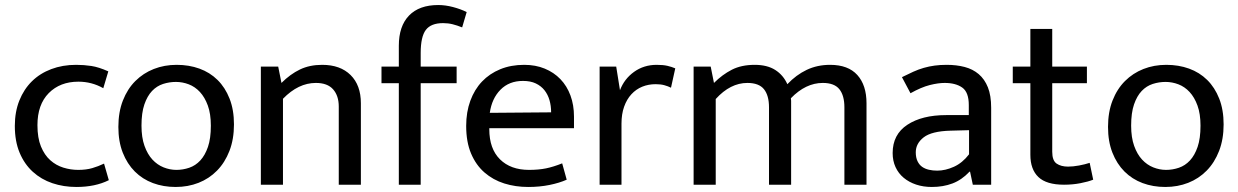

<svg xmlns="http://www.w3.org/2000/svg" viewBox="-20 -735 4928 764"><path d="M291 -59Q323 -59 347 -66Q371 -73 394 -84L413 -18Q359 9 284 9Q233 9 188.5 -6Q144 -21 110.5 -51.5Q77 -82 58 -127.5Q39 -173 39 -234Q39 -290 57 -335Q75 -380 107 -411.5Q139 -443 184 -460Q229 -477 283 -477Q314 -477 343.5 -472.5Q373 -468 411 -451L391 -384Q345 -410 292 -410Q219 -410 174 -364.5Q129 -319 129 -237Q129 -186 143 -152Q157 -118 180 -97.5Q203 -77 232 -68Q261 -59 291 -59Z M911 -240Q911 -181 893 -134.5Q875 -88 843.5 -56Q812 -24 770 -7.5Q728 9 679 9Q630 9 588.5 -6.5Q547 -22 516.5 -52.5Q486 -83 468.5 -127.5Q451 -172 451 -230Q451 -289 469 -335Q487 -381 518.5 -412.5Q550 -444 592 -460.5Q634 -477 683 -477Q732 -477 773.5 -462Q815 -447 845.5 -417Q876 -387 893.5 -342.5Q911 -298 911 -240ZM819 -235Q819 -282 807 -315Q795 -348 775.5 -369Q756 -390 731 -399.5Q706 -409 680 -409Q654 -409 629 -401Q604 -393 585 -373Q566 -353 554.5 -319.5Q543 -286 543 -235Q543 -188 555 -154.5Q567 -121 586.5 -100Q606 -79 631 -69Q656 -59 682 -59Q708 -59 733 -67.5Q758 -76 777 -96.5Q796 -117 807.5 -150.5Q819 -184 819 -235Z M1106 0H1018V-470H1087L1100 -405Q1135 -440 1173.5 -458.5Q1212 -477 1262 -477Q1334 -477 1375 -436.5Q1416 -396 1416 -324V0H1328V-311Q1328 -354 1305.5 -379.5Q1283 -405 1237 -405Q1167 -405 1106 -342Z M1724 -715Q1752 -715 1782.5 -707Q1813 -699 1837 -687L1819 -626Q1799 -634 1781 -638.5Q1763 -643 1743 -643Q1695 -643 1674.5 -616Q1654 -589 1654 -524V-470H1797V-404H1654V0H1567V-404H1498V-470H1567V-553Q1567 -631 1607.5 -673Q1648 -715 1724 -715Z M2264 -225H1927V-221Q1927 -143 1969.5 -101Q2012 -59 2085 -59Q2123 -59 2152.5 -65Q2182 -71 2217 -85L2235 -20Q2206 -7 2166.5 1Q2127 9 2082 9Q2031 9 1986.5 -5Q1942 -19 1908 -48.5Q1874 -78 1854.5 -124Q1835 -170 1835 -234Q1835 -289 1851.5 -334Q1868 -379 1898 -410.5Q1928 -442 1970.5 -459.5Q2013 -477 2066 -477Q2111 -477 2147.5 -462Q2184 -447 2210 -420Q2236 -393 2250 -355Q2264 -317 2264 -271ZM2173 -288Q2173 -314 2166.5 -336.5Q2160 -359 2146.5 -376Q2133 -393 2112 -403Q2091 -413 2061 -413Q2006 -413 1971.5 -378Q1937 -343 1929 -286Z M2366 0V-470H2432L2447 -376Q2464 -421 2503 -449Q2542 -477 2593 -477Q2619 -477 2636 -473Q2653 -469 2667 -463L2650 -386Q2638 -392 2623.5 -396Q2609 -400 2589 -400Q2560 -400 2535.5 -390Q2511 -380 2492.5 -360Q2474 -340 2463.5 -310.5Q2453 -281 2453 -243V0Z M2828 0H2740V-470H2808L2821 -405Q2854 -438 2892 -457.5Q2930 -477 2983 -477Q3033 -477 3065 -456.5Q3097 -436 3113 -400Q3148 -437 3190 -457Q3232 -477 3283 -477Q3355 -477 3391.5 -436.5Q3428 -396 3428 -324V0H3340V-308Q3340 -355 3320 -380Q3300 -405 3254 -405Q3186 -405 3127 -344Q3128 -339 3128 -334Q3128 -329 3128 -324V0H3040V-308Q3040 -355 3020 -380Q3000 -405 2954 -405Q2886 -405 2828 -341Z M3569 -428Q3593 -440 3614 -449.5Q3635 -459 3656 -465Q3677 -471 3699 -474Q3721 -477 3747 -477Q3786 -477 3818.5 -468.5Q3851 -460 3874.5 -440Q3898 -420 3911 -387.5Q3924 -355 3924 -306V0H3851L3840 -52H3838Q3807 -19 3770 -5Q3733 9 3688 9Q3654 9 3625.5 -0.5Q3597 -10 3576 -27.5Q3555 -45 3543.5 -70Q3532 -95 3532 -126Q3532 -200 3590.5 -238.5Q3649 -277 3745 -277H3835V-317Q3835 -368 3809 -386.5Q3783 -405 3739 -405Q3713 -405 3679.5 -396.5Q3646 -388 3603 -364ZM3836 -217 3762 -215Q3687 -213 3655.5 -188.5Q3624 -164 3624 -129Q3624 -108 3631 -93.5Q3638 -79 3649.5 -71Q3661 -63 3676.5 -59.5Q3692 -56 3709 -56Q3742 -56 3776 -71.5Q3810 -87 3836 -121Z M4305 -404H4167V-131Q4167 -96 4184.5 -84Q4202 -72 4230 -72Q4250 -72 4274 -76.5Q4298 -81 4316 -87L4330 -20Q4310 -12 4279 -6Q4248 0 4214 0Q4144 0 4112 -30.5Q4080 -61 4080 -119V-404H4010V-470H4080V-620H4167V-470H4305Z M4849 -240Q4849 -181 4831 -134.5Q4813 -88 4781.5 -56Q4750 -24 4708 -7.5Q4666 9 4617 9Q4568 9 4526.5 -6.5Q4485 -22 4454.5 -52.5Q4424 -83 4406.5 -127.5Q4389 -172 4389 -230Q4389 -289 4407 -335Q4425 -381 4456.5 -412.5Q4488 -444 4530 -460.5Q4572 -477 4621 -477Q4670 -477 4711.5 -462Q4753 -447 4783.5 -417Q4814 -387 4831.5 -342.5Q4849 -298 4849 -240ZM4757 -235Q4757 -282 4745 -315Q4733 -348 4713.5 -369Q4694 -390 4669 -399.5Q4644 -409 4618 -409Q4592 -409 4567 -401Q4542 -393 4523 -373Q4504 -353 4492.5 -319.5Q4481 -286 4481 -235Q4481 -188 4493 -154.5Q4505 -121 4524.5 -100Q4544 -79 4569 -69Q4594 -59 4620 -59Q4646 -59 4671 -67.5Q4696 -76 4715 -96.5Q4734 -117 4745.5 -150.5Q4757 -184 4757 -235Z"/></svg>

Font: Ek Mukta
Style: Regular
Weight: 400
Designer: Girish Dalvi and Yashodeep Gholap
Foundry: Ek Type
Version: Version 2.538;PS 1.001;hotconv 16.6.51;makeotf.lib2.5.65220;